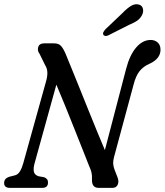

<svg xmlns="http://www.w3.org/2000/svg" viewBox="-29 -910 798 930"><path d="M138 -117Q132 -95 135 -79Q138 -63 157 -56.5L184.5 -51.5Q204 -44.5 203.5 -26Q203.5 0 175.5 0H19Q-9.5 0 -9 -24.5Q-8.5 -45.5 15 -53.5L42.5 -60.5Q58 -64 67.8 -80.2Q77.5 -96.5 84 -120.5L194.5 -517.5Q208.5 -566.5 189.5 -594.5L163 -648.5Q150.5 -665 156.2 -682.5Q162 -700 184.5 -700H233Q255.5 -700 266.8 -687.2Q278 -674.5 288.5 -650Q298.5 -626 315.5 -584Q332.5 -542 353.8 -489.8Q375 -437.5 397.2 -381.8Q419.5 -326 440.8 -274.5Q462 -223 479 -183L582 -577Q599.5 -644 630.8 -680.2Q662 -716.5 701 -716.5Q721 -716.5 734.8 -704.2Q748.5 -692 748.5 -668.5Q748 -626 697 -602Q664.5 -588 646.5 -564.8Q628.5 -541.5 618 -500L523 -148Q519 -132.5 519.2 -119Q519.5 -105.5 525.5 -89L540.5 -50.5Q548 -30 541 -15Q534 0 515.5 0H449Q415 0 416.5 -41Q417.5 -61 413.8 -75.8Q410 -90.5 402.5 -106.5Q391.5 -134 373.5 -179.8Q355.5 -225.5 333.5 -280.5Q311.5 -335.5 288.5 -392.8Q265.5 -450 244 -500ZM564 -846.5Q586.5 -870 605.8 -881.5Q625 -893 643.5 -888Q659.5 -883.5 663.2 -868Q667 -852.5 658.5 -836Q649 -819 634.5 -809.2Q620 -799.5 596 -789.5L495 -738.5Q488 -735 481 -736Q474 -737 471.5 -742Q468.5 -748 472.2 -755Q476 -762 482.5 -769Z"/></svg>

Font: Fraunces 144pt S100
Style: Italic
Weight: 400
Italic angle: -16°
Version: Version 1.000; ttfautohint (v1.8.3)